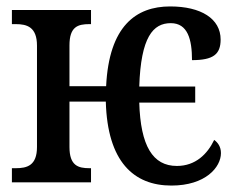

<svg xmlns="http://www.w3.org/2000/svg" viewBox="-20 -567 740 597"><path d="M513 10C619 10 667 -47 667 -91C667 -111 657 -124 646 -132C625 -88 588 -51 530 -51C455 -51 417 -113 413 -248H587V-298H413C418 -452 456 -495 511 -495C564 -495 577 -444 577 -380C643 -380 666 -398 666 -444C666 -509 605 -547 509 -547C403 -547 319 -486 310 -299H196V-426C196 -484 222 -492 258 -492H263V-536H17V-492H29C64 -492 95 -483 95 -425V-110C95 -52 64 -44 29 -44H17V0H263V-44H258C223 -44 196 -52 196 -110V-251H309C314 -64 396 10 513 10Z"/></svg>

Font: Noto Serif Condensed Medium
Style: Regular
Weight: 500
Width: 3
Designer: Monotype Design Team
Foundry: Monotype Imaging Inc.
Version: Version 2.015